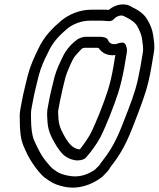

<svg xmlns="http://www.w3.org/2000/svg" viewBox="-20 -767 721 872"><path d="M498 -681C509 -694 532 -702 546 -692C547 -691 549 -690 550 -690C574 -679 595 -664 604 -647C613 -630 622 -612 625 -591C628 -567 632 -547 629 -530L617 -459C602 -377 590 -341 561 -265C522 -164 502 -108 445 -36C433 -21 433 -17 428 -13C421 -7 415 0 413 2C380 26 339 41 290 31C269 27 251 21 239 13L219 -1C211 -7 181 -43 173 -56C160 -76 145 -106 134 -132C125 -154 121 -190 121 -226C121 -241 120 -255 122 -268L129 -306C136 -347 147 -385 156 -424C166 -462 181 -495 198 -528C198 -529 199 -530 199 -530C219 -575 251 -608 287 -638C311 -657 348 -673 387 -673H443C463 -673 485 -665 498 -681ZM474 -722C468 -723 458 -723 451 -723H395C342 -723 294 -702 259 -674C219 -640 179 -601 153 -543C136 -509 119 -471 107 -428C98 -389 87 -350 79 -306L72 -268C69 -251 69 -235 70 -217C70 -180 73 -137 86 -106C97 -80 111 -49 129 -24C139 -8 166 28 185 41L205 55C224 68 247 76 272 81C338 95 397 71 439 40C449 33 453 27 457 23C474 8 479 -5 483 -10C547 -90 570 -156 608 -255C637 -332 652 -374 667 -459L679 -530C684 -561 678 -586 676 -605C672 -633 662 -657 650 -676C635 -705 605 -723 579 -735C547 -757 503 -747 474 -722ZM536 -574C536 -574 520 -571 519 -571C496 -561 477 -568 471 -584C466 -597 449 -600 430 -600H368C365 -600 362 -600 360 -599C354 -597 340 -596 325 -583L313 -573C298 -560 277 -536 265 -509C252 -482 237 -452 228 -419C220 -384 209 -346 202 -306L195 -268C194 -260 194 -251 194 -243L196 -209C200 -163 220 -133 236 -105C241 -97 259 -70 273 -60C286 -50 299 -44 317 -40C335 -36 359 -40 369 -50C390 -72 423 -118 435 -142C462 -195 497 -284 517 -346C528 -380 537 -421 544 -458L556 -529C559 -546 553 -556 553 -557C552 -566 545 -573 536 -574ZM504 -517 494 -458C488 -423 479 -385 469 -354C450 -295 415 -206 390 -158C384 -146 360 -110 343 -89H341H336C308 -96 295 -114 280 -136C264 -164 250 -187 246 -221L244 -254C244 -259 244 -265 245 -268L252 -306C259 -343 268 -379 277 -415C284 -439 297 -469 310 -495C317 -510 329 -522 344 -538L353 -547C354 -548 357 -548 363 -550H421C421 -550 423 -550 428 -549C442 -527 469 -512 504 -517Z"/></svg>

Font: Blanket
Style: BdOutlineObl
Weight: 700
Foundry: Cannot Into Space Fonts
Version: Version 0.9